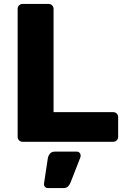

<svg xmlns="http://www.w3.org/2000/svg" viewBox="-20 -720 637 975"><path d="M94.8 0Q84.1 0 76.9 -7.2Q69.6 -14.5 69.6 -25.1V-674.9Q69.6 -685.5 76.9 -692.8Q84.1 -700 94.8 -700H226.9Q237.5 -700 244.7 -692.8Q252 -685.5 252 -674.9V-150.6H554.5Q565.5 -150.6 572.7 -143.4Q580 -136.1 580 -125.1V-25.1Q580 -14.5 572.7 -7.2Q565.5 0 554.5 0ZM222.3 235Q213.6 235 208.3 228.7Q202.9 222.4 203.3 213.4L222.8 84.5Q224.8 71.2 233.4 60.6Q242 50 259 50H370.2Q378.5 50 384.1 55.9Q389.6 61.9 389.6 69.7Q389.6 75.6 387.5 80.9L338.1 207.1Q334.1 217.1 326.1 226.1Q318.1 235 301.5 235Z"/></svg>

Font: Rubik Light
Style: Regular
Weight: 300
Designer: Hubert and Fischer
Foundry: Hubert and Fischer
Version: Version 2.300;gftools[0.9.30]